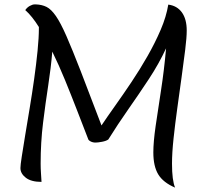

<svg xmlns="http://www.w3.org/2000/svg" viewBox="-20 -823 958 874"><path d="M169 5Q122 5 97.5 -14Q73 -33 73 -58Q73 -71 79 -110Q85 -149 94.5 -206.5Q104 -264 115 -330Q126 -396 135.5 -463.5Q145 -531 151 -591.5Q157 -652 157 -695V-700Q142 -724 126.5 -743.5Q111 -763 95 -777Q103 -789 115.5 -796Q128 -803 138 -803Q141 -803 143 -803Q171 -802 192 -791.5Q213 -781 234.5 -750Q256 -719 282.5 -658.5Q309 -598 347.5 -499Q386 -400 442 -252Q468 -291 504 -341.5Q540 -392 578.5 -449.5Q617 -507 651.5 -567.5Q686 -628 711.5 -687.5Q737 -747 746 -802Q786 -797 808 -766.5Q830 -736 830 -684Q830 -652 823 -596Q816 -540 806.5 -471Q797 -402 787 -330Q777 -258 770 -192.5Q763 -127 763 -78Q763 -2 777 31Q723 8 700.5 -29Q678 -66 678 -129Q678 -177 688.5 -249.5Q699 -322 713 -412Q727 -502 736 -603Q703 -532 657.5 -463Q612 -394 564 -325.5Q516 -257 473 -188Q463 -181 444 -177.5Q425 -174 415 -174Q402 -174 392 -179.5Q382 -185 381 -191Q357 -253 330.5 -321.5Q304 -390 276 -458.5Q248 -527 218 -588Q212 -515 199.5 -434Q187 -353 176 -264Q165 -175 165 -78Q165 -56 166.5 -35Q168 -14 169 5Z"/></svg>

Font: Merienda Light
Style: Regular
Weight: 300
Designer: Eduardo Rodriguez Tunni
Foundry: Eduardo Rodriguez Tunni
Version: Version 2.001; ttfautohint (v1.8.4.7-5d5b)